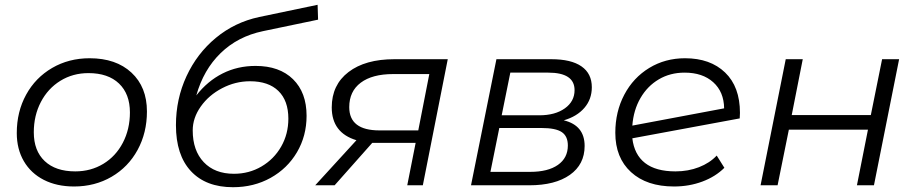

<svg xmlns="http://www.w3.org/2000/svg" viewBox="-20 -773 3819 801"><path d="M50 -218Q50 -307 89 -378Q128 -449 197.5 -489.5Q267 -530 354 -530Q464 -530 528.5 -470Q593 -410 593 -308Q593 -219 554 -147.5Q515 -76 445.5 -35.5Q376 5 289 5Q217 5 163 -22.5Q109 -50 79.5 -100.5Q50 -151 50 -218ZM522 -304Q522 -381 476.5 -424.5Q431 -468 349 -468Q284 -468 232 -436Q180 -404 150.5 -347.5Q121 -291 121 -221Q121 -144 166.5 -101Q212 -58 294 -58Q359 -58 411 -89.5Q463 -121 492.5 -177.5Q522 -234 522 -304Z M1259 -290Q1259 -206 1219 -138Q1179 -70 1109 -31Q1039 8 952 8Q839 8 776.5 -59Q714 -126 714 -251Q714 -360 758 -455Q802 -550 880.5 -615Q959 -680 1061 -702L1305 -753L1307 -691L1077 -643Q972 -621 900.5 -551.5Q829 -482 799 -375Q846 -435 908.5 -466.5Q971 -498 1046 -498Q1146 -498 1202.5 -442.5Q1259 -387 1259 -290ZM1183 -278Q1183 -353 1141.5 -393.5Q1100 -434 1023 -434Q962 -434 906.5 -405Q851 -376 817.5 -328.5Q784 -281 784 -229Q784 -145 830 -96.5Q876 -48 956 -48Q1019 -48 1071 -78.5Q1123 -109 1153 -161.5Q1183 -214 1183 -278Z M1848 -526 1744 0H1679L1714 -177H1552H1533L1376 0H1295L1467 -188Q1364 -219 1364 -325Q1364 -419 1434 -472.5Q1504 -526 1625 -526ZM1771 -464H1620Q1533 -464 1485 -428Q1437 -392 1437 -326Q1437 -229 1563 -229H1725Z M2419 -164Q2419 -87 2357.5 -43.5Q2296 0 2188 0H1945L2051 -526H2280Q2363 -526 2406 -496Q2449 -466 2449 -409Q2449 -359 2418 -323Q2387 -287 2332 -271Q2419 -250 2419 -164ZM2073 -292H2230Q2296 -292 2336.5 -321Q2377 -350 2377 -397Q2377 -470 2267 -470H2109ZM2349 -166Q2349 -205 2323.5 -222Q2298 -239 2239 -239H2063L2026 -56H2192Q2266 -56 2307.5 -85Q2349 -114 2349 -166Z M3067 -302 3066 -279 2618 -196Q2626 -128 2671 -93Q2716 -58 2798 -58Q2851 -58 2896 -75.5Q2941 -93 2970 -124L3002 -73Q2965 -36 2910 -15.5Q2855 5 2792 5Q2678 5 2612.5 -55Q2547 -115 2547 -219Q2547 -307 2584.5 -378Q2622 -449 2688.5 -489.5Q2755 -530 2838 -530Q2943 -530 3005 -470.5Q3067 -411 3067 -302ZM2618 -249 3001 -321Q3000 -390 2955.5 -430Q2911 -470 2836 -470Q2776 -470 2728.5 -442Q2681 -414 2652 -364Q2623 -314 2618 -249Z M3258 -526H3329L3283 -293H3613L3660 -526H3731L3626 0H3555L3601 -232H3271L3224 0H3153Z"/></svg>

Font: Montserrat Alternates
Style: Italic
Weight: 400
Italic angle: -11.3°
Designer: Julieta Ulanovsky
Foundry: Julieta Ulanovsky
Version: Version 7.200